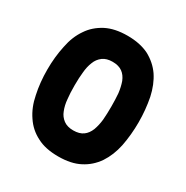

<svg xmlns="http://www.w3.org/2000/svg" viewBox="-169 -886 990 1023"><g transform="rotate(30 326.0 -374.0)"><path d="M44.9 -375Q44.9 -453.1 60.1 -522.9Q73.2 -591.3 107.9 -641.1Q139.2 -688.5 194.8 -717.8Q248 -745.1 326.2 -745.1Q403.3 -745.1 458 -717.8Q512.2 -688.5 544.9 -641.1Q578.1 -591.3 592.8 -522.9Q606.9 -450.7 606.9 -375Q606.9 -298.3 592.8 -226.1Q578.6 -158.7 544.9 -107.9Q510.3 -57.6 458 -30.8Q405.3 -2.9 326.2 -2.9Q246.1 -2.9 194.8 -30.8Q141.1 -57.6 107.9 -107.9Q73.2 -158.2 60.1 -226.1Q44.9 -295.9 44.9 -375ZM212.9 -375Q212.9 -326.2 216.8 -293Q219.7 -256.3 231.9 -226.1Q242.2 -198.2 266.1 -180.2Q289.1 -163.1 326.2 -163.1Q364.3 -163.1 387.2 -180.2Q408.7 -195.8 420.9 -226.1Q432.1 -256.8 436 -293Q439 -330.1 439 -375Q439 -418 436 -455.1Q431.6 -491.7 420.9 -522Q408.7 -552.2 387.2 -567.9Q364.3 -585 326.2 -585Q289.1 -585 266.1 -567.9Q242.2 -549.8 231.9 -522Q219.7 -492.2 216.8 -455.1Q212.9 -421.9 212.9 -375Z"/></g></svg>

Font: PoppinsZ
Style: Bold
Weight: 700
Designer: Ninad Kale (Devanagari), Jonny Pinhorn (Latin)
Foundry: Indian Type Foundry
Version: Version 3.002;FEAKit 1.0